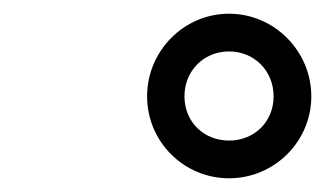

<svg xmlns="http://www.w3.org/2000/svg" viewBox="-20 -820 474 280"><path d="M194.5 -679.5C194.5 -613.5 248 -560 314 -560C380 -560 434 -613.5 434 -679.5C434 -745.5 380 -800 314 -800C248 -800 194.5 -745.5 194.5 -679.5ZM249 -679.5C249 -716.5 277 -745 314 -745C351 -745 379 -716.5 379 -679.5C379 -642.5 351 -615 314 -615C277 -615 249 -642.5 249 -679.5Z"/></svg>

Font: Bodoni* 96pt Fatface
Style: Italic
Weight: 900
Italic angle: -13°
Version: Version 2.3